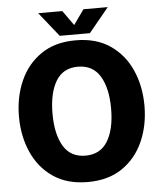

<svg xmlns="http://www.w3.org/2000/svg" viewBox="-60 -952 850 1015"><g transform="rotate(-5 365.0 -444.0)"><path d="M365 12Q256 12 182 -38.5Q108 -89 70 -174.5Q32 -260 32 -364Q32 -468 70 -553.5Q108 -639 182 -689.5Q256 -740 365 -740Q474 -740 548 -689.5Q622 -639 660 -553.5Q698 -468 698 -364Q698 -260 660 -174.5Q622 -89 548 -38.5Q474 12 365 12ZM365 -128Q444 -128 482.5 -191.5Q521 -255 521 -364Q521 -473 482.5 -536.5Q444 -600 365 -600Q286 -600 248 -536.5Q210 -473 210 -364Q210 -255 248 -191.5Q286 -128 365 -128ZM284 -771 181 -900H309L365 -821L421 -900H550L444 -771Z"/></g></svg>

Font: Murecho
Style: Bold
Weight: 700
Designer: Neil Summerour
Foundry: Positype
Version: Version 1.010; ttfautohint (v1.8.3)